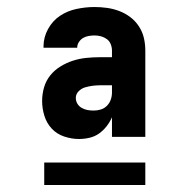

<svg xmlns="http://www.w3.org/2000/svg" viewBox="-20 -713 540 547"><path d="M205 -317Q184 -317 163 -324Q142 -331 127.5 -346.5Q113 -362 106.5 -383Q100 -404 100 -425Q100 -445 105.5 -464Q111 -483 123 -498Q135 -513 152 -523.5Q169 -534 187.5 -540Q206 -546 225.5 -548Q245 -550 264 -550H299V-569Q299 -578 295.5 -587Q292 -596 284.5 -601.5Q277 -607 268 -609.5Q259 -612 249 -612Q241 -612 232.5 -610.5Q224 -609 217 -605Q210 -601 205 -593.5Q200 -586 200 -578V-577H104V-581Q104 -607 117 -630.5Q130 -654 151 -668Q172 -682 198 -687.5Q224 -693 249 -693Q267 -693 285 -690.5Q303 -688 320 -681.5Q337 -675 351.5 -664Q366 -653 376 -637.5Q386 -622 390 -604.5Q394 -587 394 -569V-323H299V-379Q293 -365 283.5 -353Q274 -341 262 -332.5Q250 -324 235 -320.5Q220 -317 205 -317ZM247 -398Q257 -398 267 -401Q277 -404 284.5 -411.5Q292 -419 295.5 -429Q299 -439 299 -449V-470H264Q254 -470 243 -468.5Q232 -467 222 -464Q212 -461 204 -453Q196 -445 196 -434Q196 -425 200.5 -417.5Q205 -410 213 -405.5Q221 -401 229.5 -399.5Q238 -398 247 -398ZM106 -186V-250H394V-186Z"/></svg>

Font: Iosevka Extrabold
Style: Regular
Weight: 800
Monospace: yes
Designer: Belleve Invis
Foundry: Belleve Invis
Version: Version 32.5.0; ttfautohint (v1.8.4)